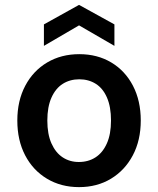

<svg xmlns="http://www.w3.org/2000/svg" viewBox="-20 -755 649 787"><path d="M304 12Q230 12 172.5 -22.5Q115 -57 83 -118.5Q51 -180 51 -261Q51 -342 83.5 -403.5Q116 -465 173.5 -499Q231 -533 305 -533Q379 -533 436 -499Q493 -465 525 -403.5Q557 -342 557 -261Q557 -180 524.5 -118.5Q492 -57 435 -22.5Q378 12 304 12ZM303 -91Q342 -91 371.5 -110Q401 -129 418 -167Q435 -205 435 -261Q435 -317 418.5 -355Q402 -393 372.5 -411.5Q343 -430 305 -430Q267 -430 237.5 -411.5Q208 -393 191 -355Q174 -317 174 -261Q174 -205 191 -167Q208 -129 237 -110Q266 -91 303 -91ZM160 -567V-655L304 -735L449 -655V-567L304 -651Z"/></svg>

Font: DM Sans 10pt SemiBold
Style: Regular
Weight: 600
Version: Version 4.004;gftools[0.9.30]